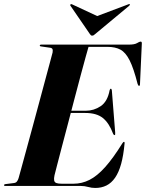

<svg xmlns="http://www.w3.org/2000/svg" viewBox="-36 -921 723 951"><path d="M277 -372.5H389Q429 -372.5 462.8 -395.2Q496.5 -418 507 -474Q508 -477.5 509.5 -479.5Q511 -481.5 513 -481.5Q515 -481.5 516.2 -479.2Q517.5 -477 518 -473L534.5 -265Q535 -258 534.5 -255.2Q534 -252.5 531.5 -252Q529.5 -251.5 528 -252.8Q526.5 -254 524 -259Q504.5 -311.5 473.5 -336.5Q442.5 -361.5 386 -361.5H271.5ZM363 0H-10Q-13 0 -14.5 -0.8Q-16 -1.5 -16 -3.5Q-16 -5.5 -14.5 -7Q-13 -8.5 -9.5 -9L33.5 -14.5Q42.5 -15.5 47.8 -22Q53 -28.5 56 -38.5Q59.5 -51 69.8 -88.5Q80 -126 94.5 -179Q109 -232 125.5 -292.8Q142 -353.5 158.2 -414Q174.5 -474.5 188.5 -526.8Q202.5 -579 212.2 -614.8Q222 -650.5 224.5 -661Q226.5 -673 223.5 -678.5Q220.5 -684 209 -685L167.5 -691Q163.5 -691.5 162.2 -692.8Q161 -694 161 -696Q161 -698 162.8 -699Q164.5 -700 167.5 -700H602Q630.5 -700 642.8 -707.5Q655 -715 660.5 -715Q667 -715 666.5 -705.5L657.5 -507Q657.5 -502 656.8 -499Q656 -496 653 -496Q650.5 -496 648.8 -498.2Q647 -500.5 645.5 -505.5Q626 -582.5 606.2 -621.8Q586.5 -661 560.8 -675Q535 -689 495.5 -689H402.5Q398.5 -676 388.2 -638.5Q378 -601 363.5 -547.5Q349 -494 333 -432.2Q317 -370.5 300.8 -309Q284.5 -247.5 270.5 -194Q256.5 -140.5 246.8 -103Q237 -65.5 234 -53Q230.5 -37 232.2 -27.5Q234 -18 243 -14.5Q252 -11 270 -11H328Q369.5 -11 407.2 -30Q445 -49 484.5 -93Q524 -137 570 -211Q575 -218.5 577.5 -218.5Q582 -218.5 581 -210Q575.5 -151 564 -109.2Q552.5 -67.5 534.2 -41Q516 -14.5 491.2 -2.2Q466.5 10 436 10Q417.5 10 400.5 5Q383.5 0 363 0ZM480 -825.5 322 -899Q316.5 -902 314.5 -900Q312.5 -899 312 -897Q311.5 -895 313 -892.5L409.5 -752Q412.5 -748 414.5 -746.2Q416.5 -744.5 420.5 -744.5Q424.5 -744.5 427.5 -746.2Q430.5 -748 435 -752L604 -892.5Q606.5 -895 607.2 -897Q608 -899 607 -900Q605.5 -901 603.2 -900.8Q601 -900.5 598 -899L403 -825.5Z"/></svg>

Font: Fraunces 120pt
Style: Bold Italic
Weight: 700
Italic angle: -16°
Version: Version 1.000;[b76b70a41]